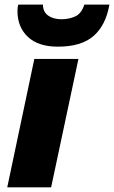

<svg xmlns="http://www.w3.org/2000/svg" viewBox="-20 -807 491 827"><path d="M11.2 0 127.9 -553.2H317.9L200.2 0ZM229 -606Q145 -606 100.1 -648.2Q55.2 -690.4 55.2 -759.8Q55.2 -777.3 59.1 -787.1H165Q165 -755.9 187.3 -740Q209.5 -724.1 245.1 -724.1Q276.9 -724.1 303.7 -736.1Q330.6 -748 343.3 -787.1H451.2Q436 -698.7 383.3 -652.3Q330.6 -606 229 -606Z"/></svg>

Font: Open Sans ExtraBold
Style: Italic
Weight: 800
Italic angle: -12°
Designer: Monotype Design Team
Foundry: Monotype Imaging Inc.
Version: Version 3.000; ttfautohint (v1.8.4)